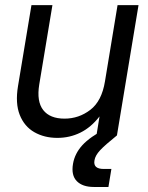

<svg xmlns="http://www.w3.org/2000/svg" viewBox="-20 -536 587 760"><path d="M207 9.8Q155.3 9.8 115.7 -12.9Q76.2 -35.6 58.1 -81.3Q40 -127 51.3 -195.3L104.5 -515.6H187.5L135.3 -201.2Q124.5 -134.3 151.1 -100.3Q177.7 -66.4 235.4 -66.4Q292 -66.4 337.4 -101.1Q382.8 -135.7 395.5 -213.9L445.3 -515.6H528.3L442.9 0H361.8L374 -75.2Q340.3 -31.7 298.1 -11Q255.9 9.8 207 9.8ZM351.6 204.1Q306.6 204.1 283.9 180.9Q261.2 157.7 269 112.3Q275.9 71.8 305.9 38.8Q335.9 5.9 400.4 -27.8L442.9 0Q395.5 38.1 376.2 58.8Q356.9 79.6 354 98.6Q347.7 132.8 390.6 132.8H420.9L409.2 204.1Z"/></svg>

Font: Inter Display
Style: Italic
Weight: 400
Italic angle: -9.39999°
Designer: Rasmus Andersson
Foundry: rsms
Version: Version 4.000;git-a52131595